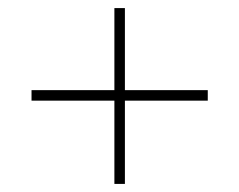

<svg xmlns="http://www.w3.org/2000/svg" viewBox="-20 -651 591 475"><path d="M58 -402V-428H263V-631H289V-428H494V-402H289V-196H263V-402Z"/></svg>

Font: Noto Sans Oriya UI Thin
Style: Regular
Weight: 100
Designer: Amélie Bonet and Sol Matas
Foundry: Google LLC
Version: Version 2.000